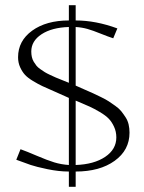

<svg xmlns="http://www.w3.org/2000/svg" viewBox="-20 -678 548 731"><path d="M268.1 33.2H242.2V-24.9Q204.1 -24.9 160.6 -33.9Q117.2 -43 96.7 -50Q76.2 -57.1 42 -69.8L58.1 -109.9Q81.5 -101.6 120.8 -84.7Q160.2 -67.9 186.5 -59.8Q212.9 -51.8 242.2 -49.8V-305.2L227.1 -312Q211.4 -319.3 183.8 -331.3Q156.2 -343.3 141.1 -350.3Q126 -357.4 105.7 -369.6Q85.4 -381.8 75 -393.3Q64.5 -404.8 56.6 -422.1Q48.8 -439.5 48.8 -460Q48.8 -522.5 102.5 -561.3Q156.2 -600.1 242.2 -600.1V-658.2H268.1V-600.1Q344.7 -600.1 426.8 -569.8L411.1 -532.2Q392.6 -538.1 363 -550Q333.5 -562 312.7 -567.9Q292 -573.7 268.1 -575.2V-352.1Q279.8 -346.7 300.8 -337.6Q321.8 -328.6 334 -323Q346.2 -317.4 364.7 -308.3Q383.3 -299.3 394.3 -292Q405.3 -284.7 419.4 -274.7Q433.6 -264.6 441.9 -254.2Q450.2 -243.7 458.3 -231.2Q466.3 -218.8 469.7 -204.1Q473.1 -189.5 473.1 -172.9Q473.1 -106.4 416.5 -65.7Q359.9 -24.9 268.1 -24.9ZM268.1 -294.9V-49.8Q337.9 -52.2 380.4 -80.8Q422.9 -109.4 422.9 -154.8Q422.9 -176.8 414.3 -195.3Q405.8 -213.9 394 -226.1Q382.3 -238.3 360.1 -251.5Q337.9 -264.6 321.5 -272Q305.2 -279.3 276.4 -291.5Q271 -293.9 268.1 -294.9ZM242.2 -362.8V-575.2Q177.2 -573.2 138.2 -547.6Q99.1 -522 99.1 -481.9Q99.1 -470.7 101.3 -460.9Q103.5 -451.2 108.6 -442.6Q113.8 -434.1 118.9 -427.7Q124 -421.4 133.8 -414.6Q143.6 -407.7 150.6 -403.3Q157.7 -398.9 171.1 -392.6Q184.6 -386.2 192.6 -382.8Q200.7 -379.4 217.3 -372.8Q233.9 -366.2 242.2 -362.8Z"/></svg>

Font: Resagokr
Style: Light
Weight: 300
Designer: gluk
Foundry: gluk
Version: Version 0.95